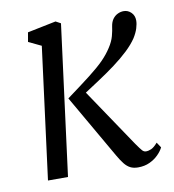

<svg xmlns="http://www.w3.org/2000/svg" viewBox="-69 -628 633 699"><g transform="rotate(-10 247.0 -278.0)"><path d="M54.5 0 117.5 -487 70.5 -509.5 76.5 -544 182 -565.5 200.5 -555.5 128.5 0ZM386.5 10Q369.5 10 357.8 4Q346 -2 336 -14.5Q326 -27 314.5 -47L179.5 -281.5Q234 -321.5 267.8 -347.8Q301.5 -374 321.8 -394.5Q342 -415 356 -437Q369.5 -457.5 374.8 -477Q380 -496.5 382 -512.5Q384.5 -528.5 392.2 -539Q400 -549.5 410.8 -554.5Q421.5 -559.5 432.5 -559.5Q448.5 -559.5 460.2 -548Q472 -536.5 472 -518Q472 -505.5 467 -489.5Q462 -473.5 451 -456Q437 -435 414 -413.2Q391 -391.5 361.5 -369.5Q332 -347.5 298.8 -325.8Q265.5 -304 232 -282L236.5 -305L390 -77Q405 -55.5 411 -49Q417 -42.5 424.5 -42.5Q434 -42.5 444.2 -47Q454.5 -51.5 468 -67L481 -47.5Q474.5 -34 461.2 -20.8Q448 -7.5 429.2 1.2Q410.5 10 386.5 10Z"/></g></svg>

Font: Merriweather 24pt SemiCondensed Light
Style: Italic
Weight: 300
Width: 4
Italic angle: -7.8°
Designer: Eben Sorkin
Foundry: Eben Sorkin
Version: Version 2.101